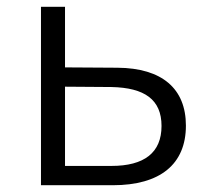

<svg xmlns="http://www.w3.org/2000/svg" viewBox="-20 -546 603 567"><path d="M101 1H313C453 1 529 -61 529 -175C529 -284 459 -345 327 -346L172 -347V-526H101ZM309 -56H172V-290L309 -289C407 -287 457 -252 457 -174C457 -95 406 -56 309 -56Z"/></svg>

Font: Chess Sans
Style: Regular
Weight: 400
Designer: Wolf Bōese
Foundry: Wolf Bōese
Version: Version 7.223;Glyphs 3.3 (3306)